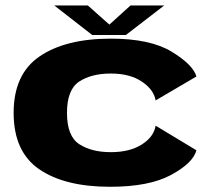

<svg xmlns="http://www.w3.org/2000/svg" viewBox="-20 -692 817 718"><path d="M391.5 6.5Q222.5 6.5 126.8 -59Q31 -124.5 31 -270Q31 -415 128.2 -481.2Q225.5 -547.5 394.5 -547.5Q541.5 -547.5 621.8 -498.8Q702 -450 714.5 -406L562 -316.5Q555 -357 510.2 -387Q465.5 -417 394.5 -417Q322 -417 276.2 -387Q230.5 -357 230.5 -270Q230.5 -182.5 276.5 -152.8Q322.5 -123 394.5 -123Q465 -123 510 -151.5Q555 -180 562 -222L714.5 -130Q702 -82.5 620 -38Q538 6.5 391.5 6.5ZM308.5 -671.5 389 -600 468 -671.5H594L450.5 -561H325L183 -671.5Z"/></svg>

Font: Anybody Wide
Style: Bold
Weight: 700
Width: 7
Designer: Tyler Finck
Foundry: Etcetera Type Company
Version: Version 1.000; ttfautohint (v1.8)